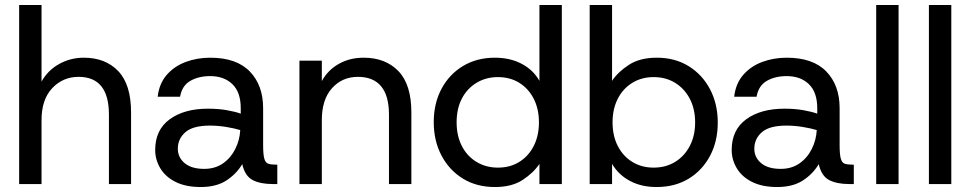

<svg xmlns="http://www.w3.org/2000/svg" viewBox="-20 -740 3906 772"><path d="M57 0V-720H147V-412Q172 -457 217.5 -482.5Q263 -508 317 -508Q404 -508 455.5 -454Q507 -400 507 -288V0H418V-279Q418 -355 387.5 -393Q357 -431 296 -431Q233 -431 190 -385.5Q147 -340 147 -257V0Z M787 12Q727 12 686 -8.5Q645 -29 624.5 -63.5Q604 -98 604 -137Q604 -218 662.5 -260.5Q721 -303 816 -303Q858 -303 892 -297Q926 -291 948 -283V-305Q948 -369 914.5 -401.5Q881 -434 825 -434Q779 -434 745.5 -415Q712 -396 704 -351H614Q620 -404 650.5 -439Q681 -474 727 -491Q773 -508 825 -508Q931 -508 984.5 -452.5Q1038 -397 1038 -305V-156Q1038 -120 1042.5 -103Q1047 -86 1058 -82Q1069 -78 1088 -78H1095V0H1076Q1027 0 996 -16Q965 -32 954 -80Q931 -41 890.5 -14.5Q850 12 787 12ZM801 -61Q845 -61 876.5 -83Q908 -105 926 -141Q944 -177 946 -217Q923 -224 890 -229.5Q857 -235 824 -235Q756 -235 725.5 -208.5Q695 -182 695 -142Q695 -107 722.5 -84Q750 -61 801 -61Z M1184 0V-496H1274V-414Q1298 -458 1342 -483Q1386 -508 1442 -508Q1530 -508 1582 -454Q1634 -400 1634 -288V0H1544V-279Q1544 -355 1512.5 -393Q1481 -431 1419 -431Q1356 -431 1315 -385.5Q1274 -340 1274 -257V0Z M1970 12Q1896 12 1841 -22Q1786 -56 1755 -115Q1724 -174 1724 -249Q1724 -324 1755 -382.5Q1786 -441 1841.5 -474.5Q1897 -508 1970 -508Q2031 -508 2077.5 -483.5Q2124 -459 2149 -415V-720H2239V0H2149V-81Q2125 -45 2081.5 -16.5Q2038 12 1970 12ZM1982 -66Q2031 -66 2068 -89Q2105 -112 2126 -153Q2147 -194 2147 -248Q2147 -302 2126 -343Q2105 -384 2068 -407Q2031 -430 1982 -430Q1934 -430 1896 -407Q1858 -384 1837 -343.5Q1816 -303 1816 -248Q1816 -194 1837 -153Q1858 -112 1896 -89Q1934 -66 1982 -66Z M2620 12Q2559 12 2513 -12.5Q2467 -37 2441 -81V0H2351V-720H2441V-415Q2465 -451 2509 -479.5Q2553 -508 2621 -508Q2694 -508 2749 -474Q2804 -440 2835 -381Q2866 -322 2866 -247Q2866 -172 2835 -113.5Q2804 -55 2749 -21.5Q2694 12 2620 12ZM2608 -66Q2657 -66 2694.5 -89Q2732 -112 2753.5 -153Q2775 -194 2775 -248Q2775 -302 2753.5 -343Q2732 -384 2694.5 -407Q2657 -430 2608 -430Q2560 -430 2522.5 -407Q2485 -384 2464 -343Q2443 -302 2443 -248Q2443 -194 2464 -153Q2485 -112 2522.5 -89Q2560 -66 2608 -66Z M3105 12Q3045 12 3004 -8.5Q2963 -29 2942.5 -63.5Q2922 -98 2922 -137Q2922 -218 2980.5 -260.5Q3039 -303 3134 -303Q3176 -303 3210 -297Q3244 -291 3266 -283V-305Q3266 -369 3232.5 -401.5Q3199 -434 3143 -434Q3097 -434 3063.5 -415Q3030 -396 3022 -351H2932Q2938 -404 2968.5 -439Q2999 -474 3045 -491Q3091 -508 3143 -508Q3249 -508 3302.5 -452.5Q3356 -397 3356 -305V-156Q3356 -120 3360.5 -103Q3365 -86 3376 -82Q3387 -78 3406 -78H3413V0H3394Q3345 0 3314 -16Q3283 -32 3272 -80Q3249 -41 3208.5 -14.5Q3168 12 3105 12ZM3119 -61Q3163 -61 3194.5 -83Q3226 -105 3244 -141Q3262 -177 3264 -217Q3241 -224 3208 -229.5Q3175 -235 3142 -235Q3074 -235 3043.5 -208.5Q3013 -182 3013 -142Q3013 -107 3040.5 -84Q3068 -61 3119 -61Z M3503 0V-720H3593V0Z M3715 0V-720H3805V0Z"/></svg>

Font: Host Grotesk Light
Style: Regular
Weight: 400
Version: Version 1.003